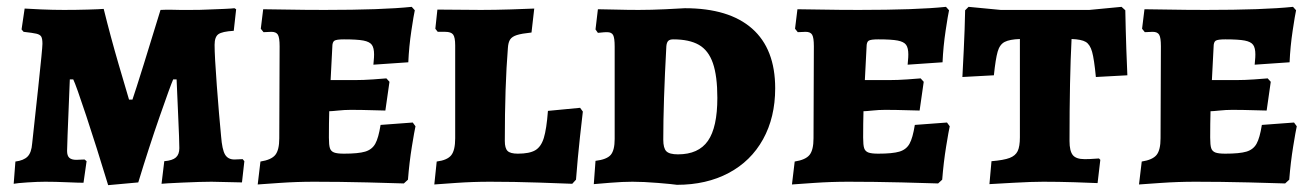

<svg xmlns="http://www.w3.org/2000/svg" viewBox="-20 -531 3837 561"><path d="M194 -299H184Q183 -269 180 -199.5Q177 -130 176 -90Q176 -76 182.5 -70Q189 -64 203 -64L227 -65L233 -60L224 3Q210 3 175.5 1.5Q141 0 112 0Q90 0 60 2Q30 4 20 6L25 -59Q49 -62 60.5 -73.5Q72 -85 74 -112Q79 -157 91.5 -273.5Q104 -390 104 -403Q104 -418 100.5 -424Q97 -430 86.5 -432.5Q76 -435 49 -438L43 -445L52 -506Q65 -505 100 -503.5Q135 -502 167 -502Q203 -502 237 -503Q271 -504 283 -505Q303 -424 326.5 -343.5Q350 -263 357 -240H367Q375 -263 400 -343Q425 -423 449 -502Q468 -503 482.5 -502.5Q497 -502 507 -502H536Q569 -502 585 -503Q613 -504 635.5 -505Q658 -506 665 -507L670 -504L663 -441Q629 -439 618 -431Q607 -423 607 -400Q607 -368 613.5 -281Q620 -194 626 -133Q629 -94 637.5 -79.5Q646 -65 665 -65L689 -66L694 -60L687 2L598 0Q568 0 513 2.5Q458 5 452 6L460 -60Q484 -62 494 -71Q504 -80 504 -98Q504 -119 500.5 -195.5Q497 -272 496 -299H486Q478 -281 446.5 -190.5Q415 -100 384 2L296 10Q262 -102 232 -192.5Q202 -283 194 -299Z M741 -59Q773 -64 784.5 -78.5Q796 -93 796 -127L797 -396Q797 -421 792 -429.5Q787 -438 773 -438L750 -437L742 -447L749 -504Q767 -504 818.5 -503Q870 -502 928 -502Q1097 -502 1183 -511L1192 -501Q1189 -488 1182 -441.5Q1175 -395 1173 -349L1071 -342Q1071 -345 1072 -354Q1073 -363 1073 -372Q1073 -391 1066.5 -400Q1060 -409 1042 -412.5Q1024 -416 985 -416Q963 -416 957 -412Q951 -408 951 -394L946 -297H1017Q1042 -297 1070 -299Q1098 -301 1109 -302L1118 -292L1106 -208Q1096 -208 1066.5 -209Q1037 -210 1005 -210Q987 -210 968 -208Q949 -206 942 -206Q941 -172 941 -129Q941 -107 944 -98Q947 -89 956 -85.5Q965 -82 985 -82Q1027 -82 1047 -88Q1067 -94 1076.5 -111Q1086 -128 1092 -166L1186 -173L1194 -162Q1191 -149 1183.5 -103Q1176 -57 1172 -6L1160 5Q1136 4 1054 2Q972 0 898 0Q847 0 797 3.5Q747 7 733 8Z M1256 -59Q1287 -63 1298.5 -77.5Q1310 -92 1310 -127V-398Q1310 -422 1304 -430Q1298 -438 1281 -438H1259L1252 -447L1258 -503L1385 -502Q1425 -502 1473.5 -503.5Q1522 -505 1541 -506L1533 -436Q1504 -433 1490 -428.5Q1476 -424 1470.5 -415.5Q1465 -407 1464 -391Q1455 -280 1455 -119Q1455 -98 1463 -90Q1471 -82 1493 -82Q1527 -82 1544 -92Q1561 -102 1569 -128Q1577 -154 1581 -207L1675 -216L1683 -205Q1681 -189 1674.5 -130Q1668 -71 1663 -6L1652 6Q1630 5 1555.5 2.5Q1481 0 1412 0Q1361 0 1312 3.5Q1263 7 1249 8Z M1828 0Q1800 0 1763 3Q1726 6 1715 7L1720 -61Q1753 -65 1764.5 -78.5Q1776 -92 1776 -125V-395Q1776 -420 1771.5 -428.5Q1767 -437 1754 -437Q1745 -437 1737.5 -436Q1730 -435 1727 -435L1720 -445L1727 -504Q1741 -504 1777 -503Q1813 -502 1846 -502Q1883 -502 1924 -504Q1965 -506 1981 -507Q2110 -507 2177.5 -447.5Q2245 -388 2245 -273Q2245 -188 2209.5 -124Q2174 -60 2109 -25.5Q2044 9 1958 9Q1945 7 1902.5 3.5Q1860 0 1828 0ZM1927 -396Q1918 -232 1918 -123Q1918 -98 1927 -89Q1936 -80 1961 -80Q2021 -80 2048.5 -119.5Q2076 -159 2076 -245Q2076 -309 2063 -346.5Q2050 -384 2022 -400Q1994 -416 1947 -416Q1937 -416 1932.5 -411.5Q1928 -407 1927 -396Z M2302 -59Q2334 -64 2345.5 -78.5Q2357 -93 2357 -127L2358 -396Q2358 -421 2353 -429.5Q2348 -438 2334 -438L2311 -437L2303 -447L2310 -504Q2328 -504 2379.5 -503Q2431 -502 2489 -502Q2658 -502 2744 -511L2753 -501Q2750 -488 2743 -441.5Q2736 -395 2734 -349L2632 -342Q2632 -345 2633 -354Q2634 -363 2634 -372Q2634 -391 2627.5 -400Q2621 -409 2603 -412.5Q2585 -416 2546 -416Q2524 -416 2518 -412Q2512 -408 2512 -394L2507 -297H2578Q2603 -297 2631 -299Q2659 -301 2670 -302L2679 -292L2667 -208Q2657 -208 2627.5 -209Q2598 -210 2566 -210Q2548 -210 2529 -208Q2510 -206 2503 -206Q2502 -172 2502 -129Q2502 -107 2505 -98Q2508 -89 2517 -85.5Q2526 -82 2546 -82Q2588 -82 2608 -88Q2628 -94 2637.5 -111Q2647 -128 2653 -166L2747 -173L2755 -162Q2752 -149 2744.5 -103Q2737 -57 2733 -6L2721 5Q2697 4 2615 2Q2533 0 2459 0Q2408 0 2358 3.5Q2308 7 2294 8Z M2877 -60Q2913 -63 2930 -69.5Q2947 -76 2953.5 -89.5Q2960 -103 2960 -130V-417Q2930 -416 2915.5 -408.5Q2901 -401 2895 -380Q2889 -359 2884 -311L2792 -306Q2793 -324 2796 -385.5Q2799 -447 2800 -501L2810 -511L2904 -502H3163L3257 -511L3268 -501Q3269 -446 3271 -387Q3273 -328 3274 -311L3182 -306Q3177 -358 3171 -379.5Q3165 -401 3152.5 -408.5Q3140 -416 3111 -417Q3105 -303 3105 -119Q3105 -90 3114.5 -78Q3124 -66 3149 -66Q3164 -66 3175.5 -67Q3187 -68 3191 -68L3195 -64L3187 4Q3168 3 3120 1.5Q3072 0 3028 0Q2996 0 2942 3Q2888 6 2871 7Z M3316 -59Q3348 -64 3359.5 -78.5Q3371 -93 3371 -127L3372 -396Q3372 -421 3367 -429.5Q3362 -438 3348 -438L3325 -437L3317 -447L3324 -504Q3342 -504 3393.5 -503Q3445 -502 3503 -502Q3672 -502 3758 -511L3767 -501Q3764 -488 3757 -441.5Q3750 -395 3748 -349L3646 -342Q3646 -345 3647 -354Q3648 -363 3648 -372Q3648 -391 3641.5 -400Q3635 -409 3617 -412.5Q3599 -416 3560 -416Q3538 -416 3532 -412Q3526 -408 3526 -394L3521 -297H3592Q3617 -297 3645 -299Q3673 -301 3684 -302L3693 -292L3681 -208Q3671 -208 3641.5 -209Q3612 -210 3580 -210Q3562 -210 3543 -208Q3524 -206 3517 -206Q3516 -172 3516 -129Q3516 -107 3519 -98Q3522 -89 3531 -85.5Q3540 -82 3560 -82Q3602 -82 3622 -88Q3642 -94 3651.5 -111Q3661 -128 3667 -166L3761 -173L3769 -162Q3766 -149 3758.5 -103Q3751 -57 3747 -6L3735 5Q3711 4 3629 2Q3547 0 3473 0Q3422 0 3372 3.5Q3322 7 3308 8Z"/></svg>

Font: Alegreya SC ExtraBold
Style: Regular
Weight: 800
Designer: Juan Pablo del Peral
Foundry: Huerta Tipografica
Version: Version 2.007; ttfautohint (v1.6)